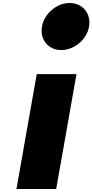

<svg xmlns="http://www.w3.org/2000/svg" viewBox="-20 -1266 618 1285"><path d="M446 -1246C359 -1246 276 -1175 261 -1088C246 -1001 303 -931 390 -931C477 -931 561 -1001 576 -1088C591 -1175 533 -1246 446 -1246ZM226 -770H492L356 -1H90Z"/></svg>

Font: Hussar Dziwak
Style: Kur
Weight: 400
Version: Version 1.022